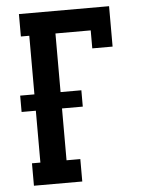

<svg xmlns="http://www.w3.org/2000/svg" viewBox="-53 -777 605 819"><g transform="rotate(-5 250.0 -367.5)"><path d="M59 0V-96H95V-318H34V-388H95V-639H59V-735H445V-562H358V-639H207V-388H296V-318H207V-96H266V0Z"/></g></svg>

Font: Iosevka Curly Slab
Style: Bold
Weight: 700
Monospace: yes
Designer: Belleve Invis
Foundry: Belleve Invis
Version: Version 22.1.2; ttfautohint (v1.8.4)